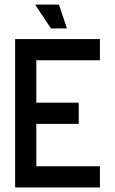

<svg xmlns="http://www.w3.org/2000/svg" viewBox="-20 -829 509 849"><path d="M421.9 -562.5H140.6V-375H328.1V-281.2H140.6V-93.8H421.9V0H46.9V-656.2H421.9ZM240.7 -808.6 275.9 -703.6 205.6 -703.1 135.3 -808.6Z"/></svg>

Font: Lambda
Style: Regular
Weight: 400
Designer: GGBotNet
Version: 0.22